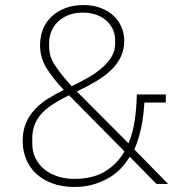

<svg xmlns="http://www.w3.org/2000/svg" viewBox="-20 -730 721 762"><path d="M495 -108Q480 -83 459 -61Q438 -39 410 -23Q382 -7 348.5 2.5Q315 12 275 12Q228 12 190 -1.5Q152 -15 125.5 -39Q99 -63 84.5 -96.5Q70 -130 70 -170Q70 -211 83 -241.5Q96 -272 118.5 -296Q141 -320 170.5 -338.5Q200 -357 233 -373Q188 -421 163.5 -461.5Q139 -502 139 -551Q139 -586 151 -615Q163 -644 185.5 -665Q208 -686 240 -698Q272 -710 311 -710Q348 -710 378 -699Q408 -688 429 -669Q450 -650 461.5 -624Q473 -598 473 -568Q473 -532 459 -503.5Q445 -475 420.5 -451.5Q396 -428 361.5 -407.5Q327 -387 285 -367L490 -161Q507 -201 514.5 -251Q522 -301 523 -355H638V-323H553Q550 -270 540.5 -224Q531 -178 513 -137L647 0H601ZM310 -680Q278 -680 253 -670.5Q228 -661 211 -645Q194 -629 184.5 -607Q175 -585 175 -560V-544Q175 -504 201 -466.5Q227 -429 264 -388Q301 -405 332.5 -423.5Q364 -442 387.5 -463Q411 -484 424 -507Q437 -530 437 -557V-570Q437 -596 426.5 -616.5Q416 -637 399 -651Q382 -665 358.5 -672.5Q335 -680 310 -680ZM108 -161Q108 -129 120.5 -103Q133 -77 155.5 -58.5Q178 -40 208.5 -30Q239 -20 276 -20Q346 -20 395 -48.5Q444 -77 474 -129L254 -352Q224 -337 197.5 -321Q171 -305 151 -285.5Q131 -266 119.5 -240Q108 -214 108 -180Z"/></svg>

Font: IBM Plex Sans Hebrew ExtLt
Style: Regular
Weight: 200
Designer: Mike Abbink, Paul van der Laan, Pieter van Rosmalen, Yanek Iontef
Foundry: Bold Monday
Version: Version 1.3